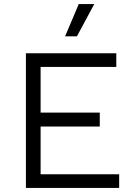

<svg xmlns="http://www.w3.org/2000/svg" viewBox="-20 -921 653 941"><path d="M107 0V-660H550V-593H179V-369H469V-301H179V-67H564V0ZM366 -901H442L357 -743H299Z"/></svg>

Font: Kantumruy Pro
Style: Regular
Weight: 400
Designer: Sovichet Tep
Foundry: Sovichet Tep
Version: Version 1.002